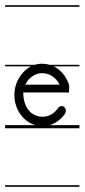

<svg xmlns="http://www.w3.org/2000/svg" viewBox="-22 -483 325 735"><path d="M139 -203C155 -203 171 -198 185 -186C194 -178 201 -170 206 -159H75C77 -163 79 -166 81 -170C96 -191 117 -203 139 -203ZM-2.5 226V232H282V226ZM-2.5 -463V-457H282V-463ZM112.9 -4H-2.5V8H282V-4H167.7C190.7 -10.7 211.9 -25.8 227 -48C230 -53 231 -60 229 -66C226 -72 221 -77 215 -77C209 -77 203 -74 200 -69C185 -47 163 -36 141 -36C125 -36 110 -41 96 -52C75 -71 67 -100 67 -129H242C242 -139 243 -145 243 -151C243 -154 242 -156 242 -159H241C241 -161 241 -163 240 -165C232 -185 221 -202 205 -215C198.3 -220.7 191 -225.3 183.5 -229H282V-235H167.9C158.8 -237.7 149.4 -239 140 -239H136C127.4 -239 118.9 -237.6 110.7 -235H-2.5V-229H96.3C80.5 -220.8 66.2 -207.8 55 -191C40 -169 33 -144 33 -119C33 -83 48 -47 76 -24C87.2 -14.5 99.9 -7.9 112.9 -4Z"/></svg>

Font: LetsTraceRuled
Style: Medium
Weight: 500
Version: Version 003.000